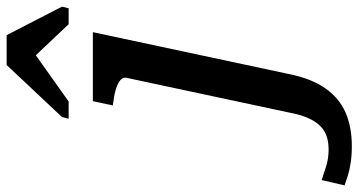

<svg xmlns="http://www.w3.org/2000/svg" viewBox="-436 -567 1081 579"><g transform="rotate(-90 104.5 -277.5)"><path d="M-165 221 -149 152Q-133 157 -109 165Q-85 173 -56 173Q-25 173 -3.5 161Q18 149 32.5 122.5Q47 96 55 52L159 -435Q162 -446 153.5 -454Q145 -462 128.5 -467.5Q112 -473 88 -476L76 -478L89 -538H297L171 52Q157 122 127 164Q97 206 53.5 224.5Q10 243 -47 243Q-74 243 -97 239.5Q-120 236 -137 230.5Q-154 225 -165 221ZM288 -798H198L41 -631L36 -611H88L254 -729L199 -740L321 -611H369L374 -631Z"/></g></svg>

Font: Roboto Serif 20pt Medium
Style: Italic
Weight: 500
Italic angle: -10°
Version: Version 1.008